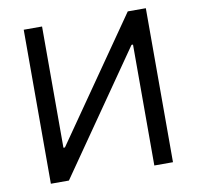

<svg xmlns="http://www.w3.org/2000/svg" viewBox="-81 -810 914 893"><g transform="rotate(-10 376.5 -363.5)"><path d="M174.7 -727.3V-154.8H181.8L579.5 -727.3H664.8V0H576.7V-571H569.6L173.3 0H88.1V-727.3Z"/></g></svg>

Font: Fast_Sans-Dotted
Style: Regular
Weight: 400
Version: Version 3.018